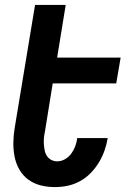

<svg xmlns="http://www.w3.org/2000/svg" viewBox="-20 -755 540 783"><path d="M204 8Q174 8 146 1Q118 -6 95.5 -22.5Q73 -39 59 -63.5Q45 -88 39.5 -116Q34 -144 34.5 -174Q35 -204 40 -234L123 -735H248L213 -520H472L454 -415H195L163 -217Q160 -204 159 -191Q158 -178 159 -165.5Q160 -153 162.5 -140.5Q165 -128 172 -118Q179 -108 190 -102.5Q201 -97 213 -97Q230 -97 245.5 -106Q261 -115 271 -129Q281 -143 287 -159Q293 -175 295 -192H419V-191Q415 -166 406 -140.5Q397 -115 383 -92Q369 -69 349.5 -49Q330 -29 306 -16Q282 -3 256 2.5Q230 8 204 8Z"/></svg>

Font: Iosevka Extrabold Oblique
Style: Regular
Weight: 800
Italic angle: -9°
Monospace: yes
Designer: Belleve Invis
Foundry: Belleve Invis
Version: Version 32.5.0; ttfautohint (v1.8.4)